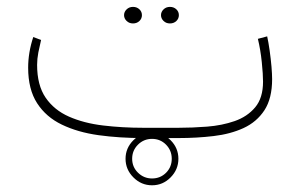

<svg xmlns="http://www.w3.org/2000/svg" viewBox="-20 -407 885 566"><path d="M506.3 0H402.8Q332 0 270.5 -8.5Q209 -17.1 162.4 -39.6Q115.7 -62 89.4 -102.8Q63 -143.6 63 -207.5Q63 -252.4 78.1 -297.9L101.1 -289.1Q96.7 -271 93 -252.2Q89.4 -233.4 89.4 -215.8Q89.4 -155.8 114.5 -119.1Q139.6 -82.5 183.3 -63.2Q227.1 -43.9 283.7 -37.1Q340.3 -30.3 402.8 -30.3H505.9Q546.9 -30.3 590.6 -33.7Q634.3 -37.1 671.6 -50Q709 -63 732.2 -90.6Q755.4 -118.2 755.4 -166.5Q755.4 -188 751.7 -224.1Q748 -260.3 740.2 -292.5L767.6 -299.8Q771.5 -282.2 774.9 -258.1Q778.3 -233.9 780.3 -210.9Q782.2 -188 782.2 -173.8Q782.2 -116.7 759.5 -82Q736.8 -47.4 698 -29.5Q659.2 -11.7 609.6 -5.9Q560.1 0 506.3 0ZM454.6 -362.3Q454.6 -372.1 462.2 -379.4Q469.7 -386.7 481 -386.7Q492.2 -386.7 499.8 -379.6Q507.3 -372.6 507.3 -362.3Q507.3 -352.1 499.8 -345Q492.2 -337.9 481 -337.9Q469.7 -337.9 462.2 -345.2Q454.6 -352.5 454.6 -362.3ZM345.7 -362.3Q345.7 -372.1 353.3 -379.4Q360.8 -386.7 372.1 -386.7Q383.3 -386.7 390.9 -379.6Q398.4 -372.6 398.4 -362.3Q398.4 -352.1 390.9 -345Q383.3 -337.9 372.1 -337.9Q360.8 -337.9 353.3 -345.2Q345.7 -352.5 345.7 -362.3ZM350.1 61Q350.1 29.3 373.3 6.3Q396.5 -16.6 428.2 -16.6Q460 -16.6 482.9 6.3Q505.9 29.3 505.9 61Q505.9 92.8 482.9 116Q460 139.2 428.2 139.2Q396.5 139.2 373.3 116Q350.1 92.8 350.1 61ZM369.6 61Q369.6 85.4 387 102.3Q404.3 119.1 428.2 119.1Q452.6 119.1 469.5 102.3Q486.3 85.4 486.3 61Q486.3 36.6 469.5 19.5Q452.6 2.4 428.2 2.4Q403.8 2.4 386.7 19.5Q369.6 36.6 369.6 61Z"/></svg>

Font: Vazirmatn RD Thin
Style: Regular
Weight: 100
Designer: Saber Rastikerdar
Foundry: Saber Rastikerdar
Version: Version 32.102